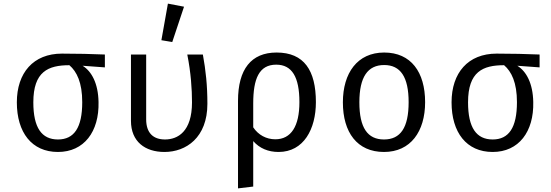

<svg xmlns="http://www.w3.org/2000/svg" viewBox="-20 -828 3040 1060"><path d="M559 -527C493 -530 399 -532 322 -532C164 -532 73 -426 73 -263C73 -97 155 11 300 11C444 11 528 -101 524 -265C522 -368 486 -434 436 -465L559 -456ZM300 -58C210 -58 164 -123 164 -263C164 -433 246 -468 363 -468C404 -433 434 -372 434 -264C434 -123 389 -58 300 -58Z M907 -808 871 -606 931 -596 996 -791ZM1100 -527H1014C1034 -426 1040 -336 1040 -263C1040 -101 961 -58 891 -58C826 -58 787 -94 787 -169V-527H703V-161C703 -46 781 11 888 11C1007 11 1125 -68 1125 -255C1125 -357 1116 -439 1100 -527Z M1507 -538C1367 -538 1294 -446 1294 -271V212L1378 202V-49C1413 -9 1461 11 1518 11C1657 11 1724 -116 1724 -264C1724 -439 1659 -538 1507 -538ZM1505 -471C1592 -471 1633 -403 1633 -264C1633 -131 1587 -59 1500 -59C1450 -59 1406 -83 1378 -125V-257C1378 -393 1410 -471 1505 -471Z M2101 -538C1953 -538 1873 -425 1873 -263C1873 -97 1952 11 2100 11C2247 11 2327 -102 2327 -264C2327 -430 2249 -538 2101 -538ZM2101 -469C2191 -469 2236 -403 2236 -264C2236 -123 2191 -58 2100 -58C2009 -58 1964 -123 1964 -263C1964 -403 2010 -469 2101 -469Z M2959 -527C2893 -530 2799 -532 2722 -532C2564 -532 2473 -426 2473 -263C2473 -97 2555 11 2700 11C2844 11 2928 -101 2924 -265C2922 -368 2886 -434 2836 -465L2959 -456ZM2700 -58C2610 -58 2564 -123 2564 -263C2564 -433 2646 -468 2763 -468C2804 -433 2834 -372 2834 -264C2834 -123 2789 -58 2700 -58Z"/></svg>

Font: FiraMono Nerd Font
Style: Regular
Weight: 400
Designer: Carrois Corporate & Edenspiekermann AG
Foundry: Carrois Corporate GbR & Edenspiekermann AG
Version: Version 003.206;Nerd Fonts 3.3.0